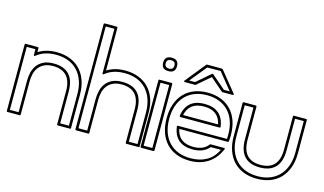

<svg xmlns="http://www.w3.org/2000/svg" viewBox="-79 -880 1904 1130"><g transform="rotate(15 873.0 -315.5)"><path d="M94.2 -404.3Q99.1 -404.3 99.1 -399.4L99.6 -375Q145.5 -404.3 210.4 -404.3Q255.9 -404.3 292.2 -389.9Q328.6 -375.5 354 -348.6Q379.4 -321.8 392.8 -283.4Q406.2 -245.1 406.2 -196.8V5.9Q406.2 10.7 401.4 10.7H326.7Q321.8 10.7 321.8 5.9V-196.8Q321.8 -258.8 293.5 -289.3Q265.1 -319.8 210.4 -319.8Q177.2 -319.8 156 -308.8Q134.8 -297.9 122.1 -280.3Q109.4 -262.7 104.5 -240.7Q99.6 -218.8 99.6 -196.8V5.9Q99.6 10.7 94.7 10.7H20Q15.1 10.7 15.1 5.9V-399.4Q15.1 -404.3 20 -404.3ZM30.8 -388.7V-4.9H84V-196.8Q84 -221.7 89.6 -246.3Q95.2 -271 109.4 -290.8Q123.5 -310.5 148.2 -323Q172.9 -335.4 210.4 -335.4Q273.4 -335.4 305.4 -301Q337.4 -266.6 337.4 -196.8V-4.9H390.6V-196.8Q390.6 -241.2 378.2 -276.9Q365.7 -312.5 342.5 -337.4Q319.3 -362.3 285.9 -375.5Q252.4 -388.7 210.4 -388.7Q138.2 -388.7 91.8 -350.1Q89.4 -347.7 86.7 -349.1Q84 -350.6 84 -354L83.5 -388.7Z M512.2 -640.6Q517.1 -640.6 517.1 -635.7L517.6 -375Q563.5 -404.3 628.4 -404.3Q673.8 -404.3 710.2 -389.9Q746.6 -375.5 772 -348.6Q797.4 -321.8 810.8 -283.4Q824.2 -245.1 824.2 -196.8V5.9Q824.2 10.7 819.3 10.7H744.6Q739.7 10.7 739.7 5.9V-196.8Q739.7 -258.8 711.4 -289.3Q683.1 -319.8 628.4 -319.8Q595.2 -319.8 574 -308.8Q552.7 -297.9 540 -280.3Q527.3 -262.7 522.5 -240.7Q517.6 -218.8 517.6 -196.8V5.9Q517.6 10.7 512.7 10.7H438Q433.1 10.7 433.1 5.9V-635.7Q433.1 -640.6 438 -640.6ZM448.7 -625V-4.9H502V-196.8Q502 -221.7 507.6 -246.3Q513.2 -271 527.3 -290.8Q541.5 -310.5 566.2 -323Q590.8 -335.4 628.4 -335.4Q691.4 -335.4 723.4 -301Q755.4 -266.6 755.4 -196.8V-4.9H808.6V-196.8Q808.6 -241.2 796.1 -276.9Q783.7 -312.5 760.5 -337.4Q737.3 -362.3 703.9 -375.5Q670.4 -388.7 628.4 -388.7Q556.2 -388.7 509.8 -350.1Q507.3 -347.7 504.6 -349.1Q502 -350.6 502 -354L501.5 -625Z M909.7 -404.3Q914.6 -404.3 914.6 -399.4V5.9Q914.6 10.7 909.7 10.7H835Q830.1 10.7 830.1 5.9V-399.4Q830.1 -404.3 835 -404.3ZM872.6 -466.3Q830.1 -466.3 830.1 -507.3Q830.1 -548.3 872.6 -548.3Q914.6 -548.3 914.6 -507.3Q914.6 -466.3 872.6 -466.3ZM872.6 -481.9Q898.9 -481.9 898.9 -507.3Q898.9 -532.7 872.6 -532.7Q845.7 -532.7 845.7 -507.3Q845.7 -481.9 872.6 -481.9ZM845.7 -388.7V-4.9H898.9V-388.7Z M1130.4 -404.3Q1175.8 -404.3 1211.9 -390.1Q1248 -376 1273.4 -349.1Q1298.8 -322.3 1312.3 -283.9Q1325.7 -245.6 1325.7 -196.8Q1325.7 -187.5 1325.2 -178.2Q1324.7 -168.9 1323.7 -159.2Q1322.8 -154.8 1318.8 -154.8H1022.9Q1031.2 -113.3 1058.3 -93.5Q1085.4 -73.7 1130.4 -73.7Q1160.2 -73.7 1183.1 -83.5Q1206.1 -93.3 1220.2 -112.8Q1220.7 -113.8 1221.9 -114.3Q1223.1 -114.7 1224.1 -114.7H1307.1Q1310.1 -114.7 1311.3 -112.5Q1312.5 -110.4 1311.5 -107.9Q1286.1 -48.8 1240 -19Q1193.8 10.7 1130.4 10.7Q1085.4 10.7 1049.3 -3.2Q1013.2 -17.1 987.5 -43.9Q961.9 -70.8 948.2 -109.1Q934.6 -147.5 934.6 -196.8Q934.6 -245.6 948.2 -283.9Q961.9 -322.3 987.3 -349.1Q1012.7 -376 1048.8 -390.1Q1085 -404.3 1130.4 -404.3ZM1236.8 -239.3Q1228.5 -278.8 1202.1 -299.3Q1175.8 -319.8 1130.4 -319.8Q1084.5 -319.8 1058.1 -299.3Q1031.7 -278.8 1023.4 -239.3ZM1005.4 -229Q1012.7 -281.7 1043.7 -308.6Q1074.7 -335.4 1130.4 -335.4Q1185.5 -335.4 1216.6 -308.6Q1247.6 -281.7 1254.9 -229Q1255.4 -226.6 1253.9 -225.1Q1252.4 -223.6 1250 -223.6H1010.3ZM1130.4 -388.7Q1088.4 -388.7 1055.2 -375.5Q1022 -362.3 998.5 -337.6Q975.1 -313 962.6 -277.3Q950.2 -241.7 950.2 -196.8Q950.2 -151.4 962.9 -115.7Q975.6 -80.1 999 -55.4Q1022.5 -30.8 1055.7 -17.8Q1088.9 -4.9 1130.4 -4.9Q1187 -4.9 1228 -28.3Q1269 -51.8 1291 -99.1H1229.5Q1213.9 -79.6 1188 -68.8Q1162.1 -58.1 1130.4 -58.1Q1075.7 -58.1 1044.2 -84.5Q1012.7 -110.8 1005.4 -165Q1004.9 -167.5 1006.3 -168.9Q1007.8 -170.4 1010.3 -170.4H1309.1Q1309.6 -177.2 1309.8 -183.6Q1310.1 -189.9 1310.1 -196.8Q1310.1 -241.7 1297.6 -277.3Q1285.2 -313 1262 -337.6Q1238.8 -362.3 1205.6 -375.5Q1172.4 -388.7 1130.4 -388.7ZM1179.7 -559.1 1278.8 -437Q1281.2 -434.6 1279.8 -431.9Q1278.3 -429.2 1274.9 -429.2H1210L1129.4 -499Q1109.4 -481.9 1088.4 -463.9Q1067.4 -445.8 1047.9 -429.2H982.9Q979.5 -429.2 978 -431.9Q976.6 -434.6 979 -437L1078.6 -560.5Q1079.1 -561.5 1080.3 -562Q1081.5 -562.5 1082.5 -562.5H1172.4ZM1169.9 -546.9Q1168.9 -547.9 1168.5 -548.8L1172.4 -546.9ZM1252.4 -444.8Q1231.9 -470.2 1211.2 -495.6Q1190.4 -521 1169.9 -546.9L1088.4 -546.4Q1065.9 -519 1046.9 -495.6Q1027.8 -472.2 1005.4 -444.8H1041Q1062 -463.4 1083.3 -481.2Q1104.5 -499 1125.5 -517.6Q1128.9 -520 1132.3 -517.6L1216.8 -444.8Z M1734.4 -196.8Q1734.4 -147.5 1720.5 -109.1Q1706.5 -70.8 1681.2 -43.9Q1655.8 -17.1 1619.6 -3.2Q1583.5 10.7 1539.1 10.7Q1494.1 10.7 1458 -3.2Q1421.9 -17.1 1396.2 -43.9Q1370.6 -70.8 1356.9 -109.1Q1343.3 -147.5 1343.3 -196.8V-399.4Q1343.3 -404.3 1348.1 -404.3H1422.9Q1427.7 -404.3 1427.7 -399.4V-196.8Q1427.7 -134.8 1455.8 -104.2Q1483.9 -73.7 1539.1 -73.7Q1593.3 -73.7 1621.6 -104Q1649.9 -134.3 1649.9 -196.8V-399.4Q1649.9 -404.3 1654.8 -404.3H1729.5Q1734.4 -404.3 1734.4 -399.4ZM1718.8 -388.7H1665.5V-196.8Q1665.5 -126.5 1633.1 -92.3Q1600.6 -58.1 1539.1 -58.1Q1412.1 -58.1 1412.1 -196.8V-388.7H1358.9V-196.8Q1358.9 -151.4 1371.6 -115.7Q1384.3 -80.1 1407.7 -55.4Q1431.2 -30.8 1464.4 -17.8Q1497.6 -4.9 1539.1 -4.9Q1580.1 -4.9 1613.3 -17.8Q1646.5 -30.8 1669.9 -55.4Q1693.4 -80.1 1706.1 -115.7Q1718.8 -151.4 1718.8 -196.8Z"/></g></svg>

Font: Fibel Sued Kontur LRS
Style: Regular
Weight: 400
Designer: Peter Wiegel
Foundry: Peter Wiegel
Version: Version 000.000